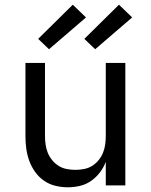

<svg xmlns="http://www.w3.org/2000/svg" viewBox="-20 -787 640 815"><path d="M267 8Q241 8 214.5 1.5Q188 -5 166 -20.5Q144 -36 128.5 -58Q113 -80 104 -105Q95 -130 91.5 -156.5Q88 -183 88 -210V-520H171V-210Q171 -192 173.5 -173.5Q176 -155 183 -138Q190 -121 202 -106.5Q214 -92 229.5 -82.5Q245 -73 263.5 -69.5Q282 -66 300 -66Q318 -66 336.5 -69.5Q355 -73 370.5 -82.5Q386 -92 398 -106.5Q410 -121 417 -138Q424 -155 426.5 -173.5Q429 -192 429 -210V-520H512V0H429V-100Q420 -76 404 -55Q388 -34 366.5 -19Q345 -4 319.5 2Q294 8 267 8ZM384 -578 338 -622 485 -767 541 -713ZM188 -578 142 -622 289 -767 345 -713Z"/></svg>

Font: Iosevka Extended
Style: Regular
Weight: 400
Width: 7
Monospace: yes
Designer: Belleve Invis
Foundry: Belleve Invis
Version: Version 32.5.0; ttfautohint (v1.8.4)